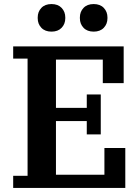

<svg xmlns="http://www.w3.org/2000/svg" viewBox="-20 -927 692 947"><path d="M45 -60H116V-638H45V-698H590V-517H487V-633H256V-395H408V-461H477V-264H408V-330H256V-65H495V-197H598V0H45ZM234 -771Q202 -771 184 -790Q166 -809 166 -837V-841Q166 -869 184 -888Q202 -907 234 -907Q266 -907 284 -888Q302 -869 302 -841V-837Q302 -809 284 -790Q266 -771 234 -771ZM442 -771Q410 -771 392 -790Q374 -809 374 -837V-841Q374 -869 392 -888Q410 -907 442 -907Q474 -907 492 -888Q510 -869 510 -841V-837Q510 -809 492 -790Q474 -771 442 -771Z"/></svg>

Font: IBM Plex Serif SmBld
Style: Regular
Weight: 600
Designer: Mike Abbink, Paul van der Laan, Pieter van Rosmalen
Foundry: Bold Monday
Version: Version 3.001